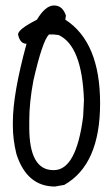

<svg xmlns="http://www.w3.org/2000/svg" viewBox="-20 -647 406 702"><path d="M115 -575Q146 -627 177.5 -627Q209 -627 221 -590L219 -577V-575Q346 -493 346 -269Q346 -45 215 29L181 35Q78 35 40 -84Q27 -137 27 -187V-200Q27 -304 77 -487Q53 -487 46 -521Q46 -540 115 -575ZM87 -206V-181Q87 -25 175 -25H177Q259 -25 284 -221L287 -281Q280 -480 194 -519L175 -521H159Q135 -497 102 -352Q87 -272 87 -206Z"/></svg>

Font: Just Me Again Down Here
Style: Regular
Weight: 400
Designer: Kimberly Geswein
Foundry: Kimberly Geswein
Version: Version 1.002 2007